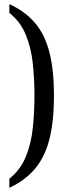

<svg xmlns="http://www.w3.org/2000/svg" viewBox="-20 -778 324 925"><path d="M25 83Q78 41 104 -22Q130 -85 138 -161.5Q146 -238 146 -317Q146 -397 138 -472.5Q130 -548 104 -611Q78 -674 25 -716V-758Q102 -723 149.5 -666.5Q197 -610 218.5 -524.5Q240 -439 240 -317Q240 -195 218.5 -109Q197 -23 149.5 34Q102 91 25 127Z"/></svg>

Font: Noto Serif Lao ExtraCondensed
Style: Regular
Weight: 400
Width: 2
Designer: Monotype Design Team
Foundry: Monotype Imaging Inc.
Version: Version 2.003; ttfautohint (v1.8.4.7-5d5b)